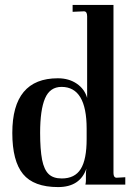

<svg xmlns="http://www.w3.org/2000/svg" viewBox="-20 -750 548 780"><path d="M216 10Q117 10 73.5 -43Q30 -96 30 -210Q30 -432 215 -432Q260 -432 292 -410Q324 -388 334 -352V-684Q334 -704 321 -704L275 -702V-730H441V-47Q441 -28 454 -28L489 -30V0H327Q329 -10 329 -16V-38Q329 -52 330 -57Q331 -61 331 -65Q305 10 216 10ZM231 -25Q284 -25 308 -63.5Q332 -102 332 -185V-227Q332 -397 230 -397Q183 -397 163 -350.5Q143 -304 143 -210Q143 -143 151 -101Q159 -61 177.5 -43Q196 -25 231 -25Z"/></svg>

Font: UnnaMedium
Style: Regular
Weight: 500
Designer: Jorge de Buen Unna
Foundry: Omnibus-Type
Version: Version 2.008;hotconv 1.0.109;makeotfexe 2.5.65596